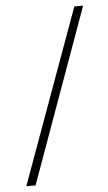

<svg xmlns="http://www.w3.org/2000/svg" viewBox="-52 -750 441 786"><g transform="rotate(-5 168.5 -357.0)"><path d="M320 -715H284L24 1H62Z"/></g></svg>

Font: Noto Sans Armenian ExtraCondensed ExtraLight
Style: Regular
Weight: 200
Width: 2
Designer: Monotype Design Team
Foundry: Monotype Imaging Inc.
Version: Version 2.008